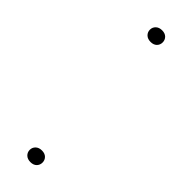

<svg xmlns="http://www.w3.org/2000/svg" viewBox="-183 -502 513 513"><g transform="rotate(45 74.0 -245.0)"><path d="M91.8 -2.4Q85.4 3.9 74.2 3.9Q63 3.9 56.4 -2.4Q49.8 -8.8 49.8 -18.1Q49.8 -27.3 56.4 -33.7Q63 -40 74.2 -40Q85.4 -40 91.8 -33.7Q98.1 -27.3 98.1 -18.1Q98.1 -8.8 91.8 -2.4ZM91.8 -456.5Q85.4 -450.2 74.2 -450.2Q63 -450.2 56.4 -456.5Q49.8 -462.9 49.8 -472.2Q49.8 -481.4 56.4 -487.8Q63 -494.1 74.2 -494.1Q85.4 -494.1 91.8 -487.8Q98.1 -481.4 98.1 -472.2Q98.1 -462.9 91.8 -456.5Z"/></g></svg>

Font: Creato Display Thin
Style: Regular
Weight: 265
Version: Version 1.000